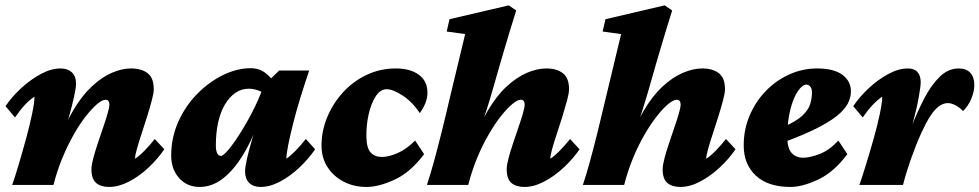

<svg xmlns="http://www.w3.org/2000/svg" viewBox="-20 -704 3729 731"><path d="M395.5 7.8Q364.3 7.8 346.2 -7.3Q328.1 -22.5 328.1 -59.6Q328.1 -75.2 335 -101.1Q341.8 -127 352.1 -157.7Q362.3 -188.5 372.6 -218.3Q382.8 -248 389.6 -271.5Q396.5 -294.9 396.5 -305.7Q396.5 -324.2 381.8 -324.2Q369.1 -324.2 349.6 -307.6Q330.1 -291 306.6 -261.2Q283.2 -231.4 260.3 -190.9Q237.3 -150.4 217.3 -102.1Q197.3 -53.7 183.6 0H26.4Q38.1 -33.2 52.2 -81.1Q66.4 -128.9 80.1 -179.2Q93.8 -229.5 102.5 -272Q111.3 -314.5 111.3 -335.9Q92.8 -324.2 74.7 -304.7Q56.6 -285.2 37.1 -256.8L1 -299.8Q25.4 -335.9 61 -368.7Q96.7 -401.4 135.7 -422.4Q174.8 -443.4 210.9 -443.4Q237.3 -443.4 253.4 -428.7Q269.5 -414.1 269.5 -384.8Q269.5 -371.1 262.2 -336.9Q254.9 -302.7 241.2 -253.9Q227.5 -205.1 207 -146.5H201.2Q224.6 -225.6 257.8 -282.2Q291 -338.9 329.1 -374.5Q367.2 -410.2 405.8 -426.8Q444.3 -443.4 478.5 -443.4Q518.6 -443.4 542 -425.3Q565.4 -407.2 565.4 -364.3Q565.4 -349.6 558.1 -322.3Q550.8 -294.9 540.5 -261.7Q530.3 -228.5 519.5 -196.3Q508.8 -164.1 501.5 -138.2Q494.1 -112.3 494.1 -99.6Q511.7 -111.3 530.8 -130.9Q549.8 -150.4 569.3 -174.8L605.5 -135.7Q581.1 -99.6 545.9 -66.4Q510.7 -33.2 471.2 -12.7Q431.6 7.8 395.5 7.8Z M740.2 7.8Q692.4 7.8 662.1 -25.9Q631.8 -59.6 631.8 -111.3Q631.8 -180.7 659.2 -241.2Q686.5 -301.8 731.4 -347.2Q776.4 -392.6 829.6 -418.5Q882.8 -444.3 934.6 -444.3Q967.8 -444.3 991.7 -425.3Q1015.6 -406.2 1039.1 -372.1L995.1 -341.8Q980.5 -353.5 962.9 -359.9Q945.3 -366.2 926.8 -366.2Q899.4 -366.2 876.5 -350.6Q853.5 -335 836.4 -306.2Q819.3 -277.3 810.5 -237.8Q801.8 -198.2 801.8 -150.4Q801.8 -131.8 806.6 -121.1Q811.5 -110.4 821.3 -110.4Q830.1 -110.4 851.6 -136.2Q873 -162.1 899.4 -204.6Q925.8 -247.1 950.7 -297.9Q975.6 -348.6 990.2 -399.4L1010.7 -404.3L1043 -435.5H1157.2Q1139.6 -383.8 1123.5 -331.5Q1107.4 -279.3 1095.7 -232.4Q1084 -185.5 1077.1 -150.9Q1070.3 -116.2 1070.3 -99.6Q1086.9 -111.3 1106 -130.9Q1125 -150.4 1144.5 -174.8L1179.7 -135.7Q1155.3 -99.6 1120.1 -66.4Q1085 -33.2 1046.4 -12.7Q1007.8 7.8 971.7 7.8Q944.3 7.8 928.7 -7.8Q913.1 -23.4 913.1 -50.8Q913.1 -67.4 919.9 -98.1Q926.8 -128.9 940.4 -175.8Q954.1 -222.7 974.6 -286.1H980.5Q951.2 -194.3 913.6 -128.4Q876 -62.5 832.5 -27.3Q789.1 7.8 740.2 7.8Z M1452.1 -364.3Q1427.7 -364.3 1410.2 -336.9Q1392.6 -309.6 1383.3 -267.6Q1374 -225.6 1375 -181.6Q1376 -139.6 1391.6 -123Q1407.2 -106.4 1433.6 -106.4Q1460 -106.4 1493.7 -121.1Q1527.3 -135.7 1560.5 -168.9L1594.7 -117.2Q1543.9 -48.8 1483.4 -20.5Q1422.9 7.8 1375 7.8Q1328.1 7.8 1289.6 -11.7Q1251 -31.2 1227.5 -66.9Q1204.1 -102.5 1204.1 -150.4Q1204.1 -205.1 1225.6 -257.3Q1247.1 -309.6 1285.2 -351.6Q1323.2 -393.6 1375 -418.5Q1426.8 -443.4 1487.3 -443.4Q1542 -443.4 1574.7 -419.4Q1607.4 -395.5 1607.4 -351.6Q1607.4 -330.1 1599.1 -310.1Q1590.8 -290 1578.1 -273.4Q1550.8 -315.4 1513.7 -339.8Q1476.6 -364.3 1452.1 -364.3Z M1853.5 -354.5Q1843.8 -320.3 1831.5 -282.2Q1819.3 -244.1 1807.6 -209Q1795.9 -173.8 1787.1 -146.5H1780.3Q1803.7 -225.6 1836.9 -282.2Q1870.1 -338.9 1908.7 -374.5Q1947.3 -410.2 1986.3 -426.8Q2025.4 -443.4 2059.6 -443.4Q2099.6 -443.4 2123 -425.3Q2146.5 -407.2 2146.5 -364.3Q2146.5 -349.6 2139.2 -322.3Q2131.8 -294.9 2121.6 -261.7Q2111.3 -228.5 2100.6 -196.3Q2089.8 -164.1 2082.5 -138.2Q2075.2 -112.3 2075.2 -99.6Q2092.8 -111.3 2111.8 -130.9Q2130.9 -150.4 2150.4 -174.8L2186.5 -135.7Q2162.1 -99.6 2126.5 -66.4Q2090.8 -33.2 2051.8 -12.7Q2012.7 7.8 1976.6 7.8Q1945.3 7.8 1927.2 -7.3Q1909.2 -22.5 1909.2 -59.6Q1909.2 -75.2 1916 -101.1Q1922.9 -127 1933.1 -157.7Q1943.4 -188.5 1953.6 -218.3Q1963.9 -248 1970.7 -271.5Q1977.5 -294.9 1977.5 -305.7Q1977.5 -324.2 1962.9 -324.2Q1950.2 -324.2 1930.2 -307.6Q1910.2 -291 1886.7 -261.2Q1863.3 -231.4 1839.8 -190.9Q1816.4 -150.4 1796.4 -102.1Q1776.4 -53.7 1762.7 0H1605.5Q1620.1 -44.9 1632.8 -91.3Q1645.5 -137.7 1661.1 -200.2Q1676.8 -262.7 1698.2 -354.5L1751 -574.2L1680.7 -584L1691.4 -630.9L1917 -683.6L1945.3 -664.1Q1930.7 -617.2 1920.4 -583.5Q1910.2 -549.8 1901.9 -521.5Q1893.6 -493.2 1883.8 -460Z M2447.3 -354.5Q2437.5 -320.3 2425.3 -282.2Q2413.1 -244.1 2401.4 -209Q2389.6 -173.8 2380.9 -146.5H2374Q2397.5 -225.6 2430.7 -282.2Q2463.9 -338.9 2502.4 -374.5Q2541 -410.2 2580.1 -426.8Q2619.1 -443.4 2653.3 -443.4Q2693.4 -443.4 2716.8 -425.3Q2740.2 -407.2 2740.2 -364.3Q2740.2 -349.6 2732.9 -322.3Q2725.6 -294.9 2715.3 -261.7Q2705.1 -228.5 2694.3 -196.3Q2683.6 -164.1 2676.3 -138.2Q2668.9 -112.3 2668.9 -99.6Q2686.5 -111.3 2705.6 -130.9Q2724.6 -150.4 2744.1 -174.8L2780.3 -135.7Q2755.9 -99.6 2720.2 -66.4Q2684.6 -33.2 2645.5 -12.7Q2606.4 7.8 2570.3 7.8Q2539.1 7.8 2521 -7.3Q2502.9 -22.5 2502.9 -59.6Q2502.9 -75.2 2509.8 -101.1Q2516.6 -127 2526.9 -157.7Q2537.1 -188.5 2547.4 -218.3Q2557.6 -248 2564.5 -271.5Q2571.3 -294.9 2571.3 -305.7Q2571.3 -324.2 2556.6 -324.2Q2543.9 -324.2 2523.9 -307.6Q2503.9 -291 2480.5 -261.2Q2457 -231.4 2433.6 -190.9Q2410.2 -150.4 2390.1 -102.1Q2370.1 -53.7 2356.4 0H2199.2Q2213.9 -44.9 2226.6 -91.3Q2239.3 -137.7 2254.9 -200.2Q2270.5 -262.7 2292 -354.5L2344.7 -574.2L2274.4 -584L2285.2 -630.9L2510.7 -683.6L2539.1 -664.1Q2524.4 -617.2 2514.2 -583.5Q2503.9 -549.8 2495.6 -521.5Q2487.3 -493.2 2477.5 -460Z M2989.3 7.8Q2904.3 7.8 2857.9 -35.2Q2811.5 -78.1 2811.5 -150.4Q2811.5 -211.9 2834.5 -265.1Q2857.4 -318.4 2896.5 -358.4Q2935.5 -398.4 2985.8 -420.9Q3036.1 -443.4 3090.8 -443.4Q3154.3 -443.4 3187 -419.4Q3219.7 -395.5 3219.7 -355.5Q3219.7 -338.9 3211.9 -318.4Q3204.1 -297.9 3179.2 -273.9Q3154.3 -250 3102.5 -222.2Q3050.8 -194.3 2962.9 -162.1V-220.7Q3011.7 -242.2 3034.7 -263.7Q3057.6 -285.2 3064.5 -307.6Q3071.3 -330.1 3071.3 -351.6Q3071.3 -367.2 3064.9 -374.5Q3058.6 -381.8 3049.8 -381.8Q3035.2 -381.8 3018.1 -357.4Q3001 -333 2989.3 -288.1Q2977.5 -243.2 2977.5 -181.6Q2977.5 -139.6 2994.1 -121.6Q3010.7 -103.5 3038.1 -103.5Q3063.5 -103.5 3100.6 -117.7Q3137.7 -131.8 3171.9 -168.9L3206.1 -117.2Q3155.3 -48.8 3095.2 -20.5Q3035.2 7.8 2989.3 7.8Z M3588.9 -311.5Q3571.3 -311.5 3554.7 -299.3Q3538.1 -287.1 3522 -262.2Q3505.9 -237.3 3488.3 -199.2Q3466.8 -151.4 3448.2 -98.6Q3429.7 -45.9 3418 0H3252Q3263.7 -33.2 3278.3 -81.1Q3293 -128.9 3307.1 -179.2Q3321.3 -229.5 3330.1 -272Q3338.9 -314.5 3338.9 -335.9Q3321.3 -324.2 3302.7 -304.7Q3284.2 -285.2 3264.6 -256.8L3228.5 -299.8Q3252.9 -335.9 3288.1 -368.7Q3323.2 -401.4 3362.3 -422.4Q3401.4 -443.4 3436.5 -443.4Q3460.9 -443.4 3473.1 -429.7Q3485.4 -416 3485.4 -390.6Q3485.4 -376 3478 -334Q3470.7 -292 3455.1 -234.4Q3439.5 -176.8 3413.1 -113.3H3409.2Q3427.7 -163.1 3449.7 -219.7Q3471.7 -276.4 3498 -327.6Q3524.4 -378.9 3557.1 -411.1Q3589.8 -443.4 3629.9 -443.4Q3659.2 -443.4 3674.3 -426.8Q3689.5 -410.2 3689.5 -379.9Q3689.5 -356.4 3678.2 -328.6Q3667 -300.8 3646.5 -281.2Q3633.8 -294.9 3617.7 -303.2Q3601.6 -311.5 3588.9 -311.5Z"/></svg>

Font: Crimson Pro Black
Style: Italic
Weight: 900
Italic angle: -12°
Designer: Jacques Le Bailly
Foundry: Baron von Fonthausen
Version: Version 1.003